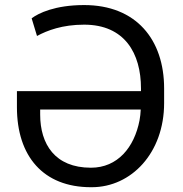

<svg xmlns="http://www.w3.org/2000/svg" viewBox="-20 -741 732 770"><path d="M317.4 -720.7C200.7 -720.7 133.8 -688 106.9 -667.5L128.4 -596.7C168.9 -618.7 230 -642.1 317.4 -642.1C480 -642.1 545.4 -527.3 545.4 -386.2V-375.5H47.9V-311C47.9 -114.7 153.3 9.8 344.7 9.8H348.1C506.8 9.8 638.2 -127.9 638.2 -327.6V-386.2C638.2 -582.5 525.9 -720.7 317.4 -720.7ZM539.6 -258.3C518.6 -149.9 451.7 -68.4 344.7 -68.4C200.2 -68.4 141.1 -163.1 141.1 -281.7V-301.8H544.4C543.9 -286.6 542 -272.5 539.6 -258.3Z"/></svg>

Font: Bert Sans
Style: Regular
Weight: 400
Designer: Christian Robertson (Google), Cristiano Sobral
Foundry: Google, Cristiano Sobral
Version: Version 3.101